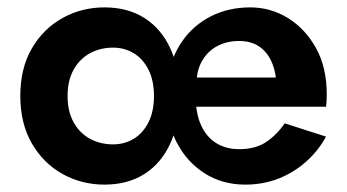

<svg xmlns="http://www.w3.org/2000/svg" viewBox="-20 -490 940 520"><path d="M729 -250V-230L863 -201Q864 -207 864.5 -217.5Q865 -228 865 -234Q865 -307 836 -359.5Q807 -412 760 -441Q713 -470 658 -470Q599 -470 551.5 -446Q504 -422 474 -379Q444 -336 434 -279Q432 -267 431 -255Q430 -243 430 -230Q430 -161 457.5 -106.5Q485 -52 533.5 -21Q582 10 644 10Q694 10 736 -7Q778 -24 810.5 -53.5Q843 -83 863 -120L751 -156Q730 -125 701 -105.5Q672 -86 628 -86Q592 -86 565.5 -102.5Q539 -119 524.5 -151Q510 -183 510 -230L512 -260Q512 -299 527.5 -325.5Q543 -352 569 -365.5Q595 -379 627 -379Q661 -379 683.5 -363Q706 -347 717.5 -318Q729 -289 729 -250ZM481 -201H863L844 -280H481ZM35 -230Q35 -156 66 -102Q97 -48 149 -19Q201 10 263 10Q326 10 371.5 -19Q417 -48 441.5 -102Q466 -156 466 -230Q466 -305 441.5 -358.5Q417 -412 371.5 -441Q326 -470 263 -470Q201 -470 149 -441Q97 -412 66 -358.5Q35 -305 35 -230ZM163 -230Q163 -272 179.5 -301.5Q196 -331 224 -346Q252 -361 286 -361Q317 -361 342 -346Q367 -331 382 -301.5Q397 -272 397 -230Q397 -188 382 -158.5Q367 -129 342 -114Q317 -99 286 -99Q252 -99 224 -114Q196 -129 179.5 -158.5Q163 -188 163 -230Z"/></svg>

Font: Jost SemiBold
Style: Regular
Weight: 600
Version: Version 3.710